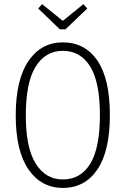

<svg xmlns="http://www.w3.org/2000/svg" viewBox="-20 -899 608 930"><path d="M383.8 -878.9 402.8 -857.9 296.9 -756.8H270L165 -857.9L184.1 -878.9L284.2 -797.9ZM284.2 -693.8Q391.1 -693.8 451.7 -605.7Q512.2 -517.6 512.2 -340.8Q512.2 -168 451.9 -78.4Q391.6 11.2 284.2 11.2Q179.7 11.2 117.9 -78.4Q56.2 -168 56.2 -339.8Q56.2 -513.2 117.9 -603.5Q179.7 -693.8 284.2 -693.8ZM284.2 -652.8Q200.2 -652.8 152.6 -576.2Q105 -499.5 105 -339.8Q105 -183.1 153.1 -106.4Q201.2 -29.8 284.2 -29.8Q370.6 -29.8 417.2 -106Q463.9 -182.1 463.9 -340.8Q463.9 -501.5 416.7 -577.1Q369.6 -652.8 284.2 -652.8Z"/></svg>

Font: Fira Sans Compressed ExtraLight
Style: Regular
Weight: 250
Width: 1
Designer: Carrois Corporate & Edenspiekermann AG
Foundry: Carrois Corporate GbR & Edenspiekermann AG
Version: Version 4.203;PS 004.203;hotconv 1.0.88;makeotf.lib2.5.64775